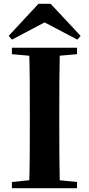

<svg xmlns="http://www.w3.org/2000/svg" viewBox="-20 -997 471 1017"><path d="M248 -977 407 -807 390 -787 173 -901H259L43 -787L26 -807L184 -977ZM43 0V-33L200 -49H229L388 -33V0ZM134 0Q137 -86 137.5 -173Q138 -260 138 -349V-394Q138 -483 137.5 -570Q137 -657 134 -744H297Q295 -658 294.5 -570.5Q294 -483 294 -394V-349Q294 -262 294.5 -174.5Q295 -87 297 0ZM43 -710V-744H388V-710L229 -696H200Z"/></svg>

Font: Noto Serif KR ExtraLight ExtraBold
Style: Regular
Weight: 800
Version: Version 2.003-H1;hotconv 1.1.1;makeotfexe 2.6.0